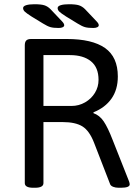

<svg xmlns="http://www.w3.org/2000/svg" viewBox="-20 -884 650 906"><path d="M97 -20V-670Q97 -686 104 -693Q111 -700 127 -700H295Q415 -700 475.5 -657.5Q536 -615 536 -523Q536 -461 506 -418.5Q476 -376 421 -354V-350Q450 -340 469.5 -311Q489 -282 511 -225L589 -28Q592 -19 592 -14Q592 2 550 2H540Q525 2 514 -2.5Q503 -7 500 -14L424 -210Q402 -267 369 -287.5Q336 -308 275 -308H185V-20Q185 2 145 2H137Q97 2 97 -20ZM317 -384Q352 -384 381.5 -401Q411 -418 428 -446Q445 -474 445 -507Q445 -566 409 -595Q373 -624 310 -624H185V-384ZM183 -773 129 -806Q104 -822 96.5 -829.5Q89 -837 89 -846Q89 -855 103.5 -859.5Q118 -864 142 -864Q174 -864 189.5 -859Q205 -854 218 -841L272 -784Q283 -773 283 -765Q283 -759 276 -755.5Q269 -752 257 -752Q232 -752 218 -756Q204 -760 183 -773ZM346 -773 292 -806Q267 -822 259.5 -829.5Q252 -837 252 -846Q252 -855 266.5 -859.5Q281 -864 305 -864Q337 -864 352.5 -859Q368 -854 381 -841L435 -784Q446 -773 446 -765Q446 -759 439 -755.5Q432 -752 420 -752Q395 -752 381 -756Q367 -760 346 -773Z"/></svg>

Font: Asap-Regular
Style: Regular
Weight: 400
Designer: Pablo Cosgaya
Foundry: Omnibus-Type
Version: Version 2.000; ttfautohint (v1.8)